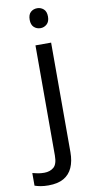

<svg xmlns="http://www.w3.org/2000/svg" viewBox="-161 -780 524 1063"><g transform="rotate(-10 101.5 -248.5)"><path d="M22 240Q-3 240 -22 236.5Q-41 233 -55 228V157Q-40 161 -24 164Q-8 167 11 167Q43 167 64 149.5Q85 132 85 83V-536H173V80Q173 130 157 166Q141 202 108 221Q75 240 22 240ZM78 -681Q78 -710 93 -723.5Q108 -737 130 -737Q150 -737 165.5 -723.5Q181 -710 181 -681Q181 -653 165.5 -639Q150 -625 130 -625Q108 -625 93 -639Q78 -653 78 -681Z"/></g></svg>

Font: Noto Sans Sora Sompeng
Style: Regular
Weight: 400
Designer: Monotype Design Team. David Williams.
Foundry: Monotype Imaging Inc.
Version: Version 2.101